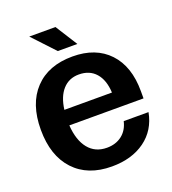

<svg xmlns="http://www.w3.org/2000/svg" viewBox="-129 -785 800 895"><g transform="rotate(-20 271.0 -337.5)"><path d="M274 13Q155 13 87.5 -59.5Q20 -132 20 -261Q20 -389 87.5 -460.5Q155 -532 275 -532Q390 -532 455 -463Q520 -394 520 -271V-235H152Q157 -160 190.5 -118.5Q224 -77 282 -77Q326 -77 356.5 -100.5Q387 -124 397 -167H520Q504 -82 438.5 -34.5Q373 13 274 13ZM391 -311Q388 -374 357.5 -408.5Q327 -443 274 -443Q225 -443 194 -408.5Q163 -374 155 -311ZM220 -579 118 -688H248L317 -579Z"/></g></svg>

Font: Non Bureau Medium
Style: Regular
Weight: 500
Designer: Jona Saucedo
Foundry: Non Foundry
Version: Version 1.000; ttfautohint (v1.8.4)